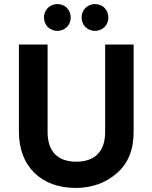

<svg xmlns="http://www.w3.org/2000/svg" viewBox="-20 -917 749 944"><path d="M494 -784C519 -809 519 -853 494 -878C482 -891 464 -897 447 -897C430 -897 413 -891 400 -878C375 -853 375 -809 400 -784C413 -772 430 -765 447 -765C464 -765 482 -772 494 -784ZM309 -784C334 -809 334 -853 309 -878C297 -891 279 -897 262 -897C245 -897 228 -891 215 -878C190 -853 190 -809 215 -784C228 -772 245 -765 262 -765C279 -765 297 -772 309 -784ZM73 -268C73 -98 184 7 352 7C431 7 499 -17 554 -65C609 -112 637 -180 637 -268V-698H497V-268C497 -172 446 -122 355 -122C264 -122 214 -172 214 -268V-698H73Z"/></svg>

Font: Matrixport Bold
Style: Regular
Weight: 600
Designer: Ninad Kale (Devanagari), Jonny Pinhorn (Latin)
Foundry: Indian Type Foundry
Version: Version 2.000;PS 1.0;hotconv 1.0.79;makeotf.lib2.5.61930; tt